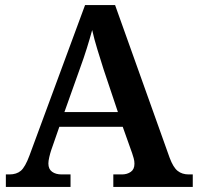

<svg xmlns="http://www.w3.org/2000/svg" viewBox="-20 -734 777 754"><path d="M3 0V-49H17Q45 -49 62 -63.5Q79 -78 96 -124L314 -714H432L646 -115Q660 -77 677.5 -63Q695 -49 721 -49H737V0H425V-49H459Q479 -49 493.5 -59Q508 -69 508 -91Q508 -102 505 -112.5Q502 -123 499 -132L462 -236H213L181 -144Q177 -132 173.5 -117Q170 -102 170 -92Q170 -70 184.5 -59.5Q199 -49 222 -49H257V0ZM233 -294H443L387 -461Q375 -499 362.5 -539.5Q350 -580 342 -616Q333 -583 321 -544.5Q309 -506 295 -468Z"/></svg>

Font: Noto Serif Tibetan SemiBold
Style: Regular
Weight: 600
Designer: Monotype Design Team
Foundry: Monotype Imaging Inc.
Version: Version 2.103; ttfautohint (v1.8.4.7-5d5b)